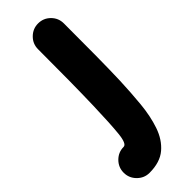

<svg xmlns="http://www.w3.org/2000/svg" viewBox="-371 -575 878 878"><g transform="rotate(-45 67.5 -136.0)"><path d="M115.2 -557.6Q149.9 -557.6 174.3 -533.2Q198.7 -508.8 198.7 -474.1Q198.7 -361.8 198 -270.5Q197.3 -179.2 194.8 -106.4Q191.9 -34.2 185.3 35.6Q178.7 105.5 159.4 162.1Q140.1 218.8 100.6 252.4Q61 286.1 -7.3 286.1Q-41.5 286.1 -66.2 261.2Q-90.8 236.3 -90.8 202.1Q-90.8 167.5 -66.2 142.8Q-41.5 118.2 -7.3 118.2Q12.2 118.2 18.3 59.8Q24.4 1.5 27.8 -113.3Q29.8 -183.1 30.8 -272.5Q31.7 -361.8 31.7 -474.1Q31.7 -508.8 56.4 -533.2Q81.1 -557.6 115.2 -557.6Z"/></g></svg>

Font: Mikhak Black
Style: Regular
Weight: 900
Designer: Amin Abedi
Version: Version 3.3